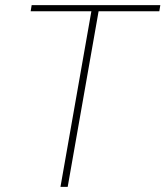

<svg xmlns="http://www.w3.org/2000/svg" viewBox="-20 -732 648 752"><path d="M245.1 0H216.8L337.9 -688H100.1L104 -711.9H607.9L604 -688H366.2Z"/></svg>

Font: Creato Display Thin
Style: Italic
Weight: 265
Italic angle: -10°
Version: Version 1.000